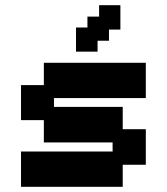

<svg xmlns="http://www.w3.org/2000/svg" viewBox="-20 -709 643 740"><path d="M61 11V-125H414V-160H149V-246H61V-381H149V-467H542V-331H188V-297H453V-211H542V-74H453V11ZM273 -510V-603H317V-645H362V-689H444V-595H400V-552H356V-510Z"/></svg>

Font: Pixelify Sans
Style: Bold
Weight: 700
Designer: Stefie Justprince
Foundry: Typecalism Foundryline
Version: Version 1.000